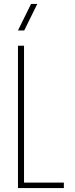

<svg xmlns="http://www.w3.org/2000/svg" viewBox="-20 -963 386 983"><path d="M72 0V-729H103V-28H307V0ZM72 -807 139 -943H171L104 -807Z"/></svg>

Font: Hubot Sans Condensed ExtraLight
Style: Regular
Weight: 200
Width: 3
Designer: Deni Anggara
Foundry: GitHub, Inc., Subsidiary of Microsoft Corporation
Version: Version 2.000